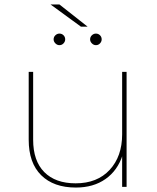

<svg xmlns="http://www.w3.org/2000/svg" viewBox="-20 -840 704 863"><path d="M109 -212V-517H129V-212Q129 -117 179 -66.5Q229 -16 320 -16Q417 -16 473 -76.5Q529 -137 529 -236V-517H549V0H529V-146L531 -143Q509 -74 454.5 -35.5Q400 3 321 3Q221 3 165 -52.5Q109 -108 109 -212ZM385 -663Q385 -674 393 -681.5Q401 -689 411 -689Q422 -689 429.5 -681.5Q437 -674 437 -663Q437 -653 429.5 -645Q422 -637 411 -637Q401 -637 393 -645Q385 -653 385 -663ZM221 -663Q221 -674 229 -681.5Q237 -689 247 -689Q258 -689 265.5 -681.5Q273 -674 273 -663Q273 -653 265.5 -645Q258 -637 247 -637Q237 -637 229 -645Q221 -653 221 -663ZM207 -820H247L374 -720H344Z"/></svg>

Font: iiserrat Thin
Style: Regular
Weight: 100
Designer: Akira Ohta
Foundry: Akira Ohta
Version: Version 1.200;Glyphs 3.3.1 (3343)